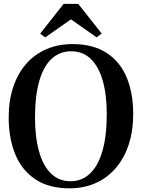

<svg xmlns="http://www.w3.org/2000/svg" viewBox="-20 -986 752 1017"><path d="M349.5 11.5Q240 12 168 -35.8Q96 -83.5 61 -168.2Q26 -253 26 -363.5Q26 -452.5 49.8 -524.2Q73.5 -596 118 -647Q162.5 -698 225 -725.2Q287.5 -752.5 364.5 -752.5Q473.5 -752 544.5 -706Q615.5 -660 650.5 -577Q685.5 -494 685.5 -382.5Q685.5 -293.5 662 -221.2Q638.5 -149 594.2 -97Q550 -45 488.2 -17Q426.5 11 349.5 11.5ZM354.5 -26Q413 -26 456 -66Q499 -106 522.2 -185.2Q545.5 -264.5 545.5 -382.5Q545.5 -484 524.2 -558.5Q503 -633 461 -673.8Q419 -714.5 357 -714.5Q298 -714.5 255 -676Q212 -637.5 188.8 -559.5Q165.5 -481.5 165.5 -363.5Q165.5 -259.5 186.8 -183.8Q208 -108 250 -67Q292 -26 354.5 -26ZM219.5 -788 193 -808 317 -965.5H394.5L518.5 -808.5L492 -788L356 -883.5Z"/></svg>

Font: Merriweather 96pt SemiBold
Style: Regular
Weight: 600
Version: Version 2.100